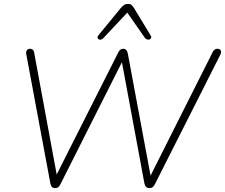

<svg xmlns="http://www.w3.org/2000/svg" viewBox="-20 -962 1158 988"><path d="M263 6Q253 6 247 -0.5Q241 -7 239 -19L115 -684Q113 -697 118.5 -704Q124 -711 135 -711Q143 -711 148.5 -706.5Q154 -702 156 -690L280 -19H249L588 -691Q593 -702 599.5 -706.5Q606 -711 615 -711Q633 -711 638 -685L762 -19H735L1075 -695Q1079 -703 1085 -707Q1091 -711 1098 -711Q1112 -711 1116 -702Q1120 -693 1114 -681L777 -14Q772 -4 765.5 1Q759 6 748 6Q728 6 723 -19L602 -671H622L291 -14Q286 -4 280 1Q274 6 263 6ZM635 -897 511 -765Q505 -759 498.5 -758Q492 -757 487.5 -760Q483 -763 482 -768.5Q481 -774 487 -781L601 -920Q610 -931 618.5 -936.5Q627 -942 639 -942Q650 -942 656.5 -936.5Q663 -931 670 -920L755 -780Q760 -773 757.5 -767Q755 -761 749.5 -759Q744 -757 737 -759Q730 -761 725 -768Z"/></svg>

Font: Nunito Variable Extra Light
Style: Italic
Weight: 200
Italic angle: -9°
Designer: Vernon Adams
Foundry: Vernon Adams
Version: Version 3.602